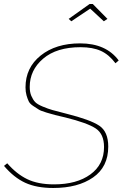

<svg xmlns="http://www.w3.org/2000/svg" viewBox="-21 -931 620 956"><path d="M321 -837 425 -911H441L514 -837L496 -825L428 -888L334 -825ZM-1 -105 15 -118Q61 -65 114.5 -39Q168 -13 248 -13Q361 -13 429 -62.5Q497 -112 497 -199Q497 -264 455.5 -291.5Q414 -319 305 -346Q266 -355 252.5 -358.5Q239 -362 210.5 -370.5Q182 -379 172 -385.5Q162 -392 145 -403Q128 -414 122 -426.5Q116 -439 111 -456.5Q106 -474 106 -496Q106 -594 181.5 -654.5Q257 -715 378 -715Q507 -715 570 -630L554 -616Q522 -659 481.5 -677.5Q441 -696 380 -696Q261 -696 194 -639Q127 -582 127 -498Q127 -472 135 -453.5Q143 -435 153.5 -423.5Q164 -412 191.5 -400.5Q219 -389 240.5 -383Q262 -377 309 -365Q429 -335 473.5 -305Q518 -275 518 -201Q518 -100 442.5 -47.5Q367 5 244 5Q161 5 104.5 -21Q48 -47 -1 -105Z"/></svg>

Font: Raleway-v4020 Thin
Style: Italic
Weight: 250
Italic angle: -12°
Designer: Matt McInerney, Pablo Impallari, Rodrigo Fuenzalida
Foundry: Matt McInerney, Pablo Impallari, Rodrigo Fuenzalida
Version: Version 4.020;PS 004.020;hotconv 1.0.88;makeotf.lib2.5.64775